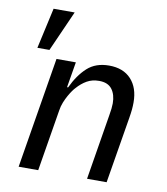

<svg xmlns="http://www.w3.org/2000/svg" viewBox="-83 -810 766 879"><g transform="rotate(10 300.0 -370.0)"><path d="M148 -516H238L218 -397H223Q251 -457 290 -492.5Q329 -528 391 -528Q457 -528 493.5 -488.5Q530 -449 530 -381Q530 -365 528.5 -348.5Q527 -332 523 -308L472 0H381L431 -305Q437 -339 437 -360Q437 -401 418 -426Q399 -451 358 -451Q326 -451 301.5 -437Q277 -423 256 -399Q251 -394 243.5 -383.5Q236 -373 227.5 -358Q219 -343 211.5 -324.5Q204 -306 201 -285L154 0H63ZM95 -740H193L109 -551H53Z"/></g></svg>

Font: IBM Plex Mono Text
Style: Italic
Weight: 450
Italic angle: -9°
Monospace: yes
Designer: Mike Abbink, Paul van der Laan, Pieter van Rosmalen
Foundry: Bold Monday
Version: Version 2.1